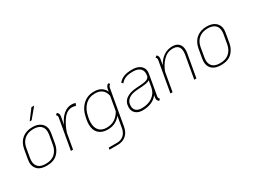

<svg xmlns="http://www.w3.org/2000/svg" viewBox="-59 -1391 3047 2309"><g transform="rotate(-30 1464.5 -237.0)"><path d="M50 -130Q50 -143 54 -169L77 -301Q93 -387 149.5 -433.5Q206 -480 293 -480Q370 -480 414 -442Q458 -404 458 -339Q458 -327 454 -301L431 -169Q417 -90 364 -40Q311 10 215 10Q132 10 91 -28.5Q50 -67 50 -130ZM401 -169 424 -301Q427 -321 427 -337Q427 -393 392.5 -423.5Q358 -454 292 -454Q217 -454 168.5 -414Q120 -374 107 -301L84 -169Q81 -151 81 -133Q81 -80 113 -48Q145 -16 216 -16Q298 -16 343.5 -59Q389 -102 401 -169ZM405 -693H443L328 -555H301Z M891 -469 875 -437Q858 -448 826 -448Q755 -448 702 -376Q649 -304 620 -211L583 0H553L627 -420Q628 -424 628 -432Q628 -449 613 -462L634 -480Q647 -471 652.5 -460.5Q658 -450 658 -435Q658 -430 656 -414L638 -312Q672 -392 724 -436Q776 -480 836 -480Q872 -480 891 -469Z M1366 -462Q1353 -454 1347 -444.5Q1341 -435 1338 -420L1252 67Q1239 140 1193.5 179.5Q1148 219 1076 219H962L967 193H1081Q1138 193 1175 160Q1212 127 1222 66L1249 -88Q1222 -50 1176.5 -25Q1131 0 1067 0Q987 0 942.5 -44Q898 -88 898 -168Q898 -196 904 -229L908 -251Q927 -357 990 -418.5Q1053 -480 1148 -480Q1213 -480 1250.5 -454Q1288 -428 1303 -389L1307 -413Q1311 -440 1320.5 -455Q1330 -470 1347 -480ZM1259 -144 1293 -339Q1269 -454 1147 -454Q1065 -454 1010 -400Q955 -346 938 -251L934 -229Q929 -204 929 -173Q929 -104 965 -65Q1001 -26 1067 -26Q1194 -26 1259 -144Z M1780 -50Q1779 -47 1779 -40Q1779 -23 1794 -8L1773 10Q1749 -9 1749 -35Q1749 -42 1751 -56L1756 -81Q1686 10 1545 10Q1488 10 1452 -20.5Q1416 -51 1416 -105Q1416 -177 1466.5 -216Q1517 -255 1607 -262L1700 -269Q1744 -273 1766 -284Q1788 -295 1797 -318L1799 -331Q1801 -340 1801 -356Q1801 -403 1768 -428.5Q1735 -454 1677 -454Q1609 -454 1571.5 -438.5Q1534 -423 1506 -389L1487 -406Q1513 -441 1558 -460.5Q1603 -480 1681 -480Q1750 -480 1791 -448Q1832 -416 1832 -361Q1832 -348 1829 -331ZM1788 -267Q1758 -248 1682 -242L1607 -237Q1531 -232 1488.5 -199.5Q1446 -167 1446 -107Q1446 -65 1473 -41.5Q1500 -18 1550 -18Q1639 -18 1699 -60.5Q1759 -103 1772 -174Z M2356 -360Q2356 -337 2352 -317L2296 0H2266L2321 -312Q2325 -333 2325 -356Q2325 -454 2228 -454Q2151 -454 2094.5 -395.5Q2038 -337 2010 -257L1965 0H1935L2009 -420Q2010 -425 2010 -433Q2010 -448 1996 -462L2017 -480Q2040 -465 2040 -434Q2040 -428 2038 -414L2025 -339Q2060 -406 2114 -443Q2168 -480 2236 -480Q2294 -480 2325 -448.5Q2356 -417 2356 -360Z M2471 -130Q2471 -143 2475 -169L2498 -301Q2514 -387 2570.5 -433.5Q2627 -480 2714 -480Q2791 -480 2835 -442Q2879 -404 2879 -339Q2879 -327 2875 -301L2852 -169Q2838 -90 2785 -40Q2732 10 2636 10Q2553 10 2512 -28.5Q2471 -67 2471 -130ZM2822 -169 2845 -301Q2848 -321 2848 -337Q2848 -393 2813.5 -423.5Q2779 -454 2713 -454Q2638 -454 2589.5 -414Q2541 -374 2528 -301L2505 -169Q2502 -151 2502 -133Q2502 -80 2534 -48Q2566 -16 2637 -16Q2719 -16 2764.5 -59Q2810 -102 2822 -169Z"/></g></svg>

Font: KoHo ExtraLight
Style: Italic
Weight: 275
Italic angle: -10°
Version: Version 1.000; ttfautohint (v1.6)